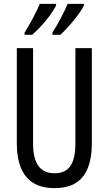

<svg xmlns="http://www.w3.org/2000/svg" viewBox="-20 -1029 562 993"><path d="M414 -1000V-1009H330C318 -979 280 -904 251 -860V-849H292C330 -883 392 -956 414 -1000ZM270 -1000V-1009H186C172 -976 137 -907 107 -860V-849H146C194 -890 247 -954 270 -1000ZM455 -290V-780H370V-289C370 -177 334 -133 262 -133C191 -133 151 -178 151 -288V-780H67V-289C67 -130 135 -56 262 -56C389 -56 455 -128 455 -290Z"/></svg>

Font: Noto Sans Malayalam UI ExtraCondensed
Style: Regular
Weight: 400
Width: 2
Designer: Jelle Bosma - Monotype Design Team
Foundry: Monotype Imaging Inc.
Version: Version 2.104